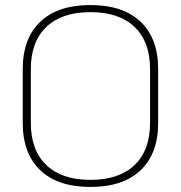

<svg xmlns="http://www.w3.org/2000/svg" viewBox="-20 -730 716 760"><path d="M70 -244V-456Q70 -578 139.5 -644Q209 -710 338 -710Q467 -710 536.5 -644Q606 -578 606 -456V-244Q606 -122 536.5 -56Q467 10 338 10Q209 10 139.5 -56Q70 -122 70 -244ZM574 -244V-456Q574 -565 512.5 -623.5Q451 -682 338 -682Q225 -682 163.5 -623.5Q102 -565 102 -456V-244Q102 -135 163.5 -76.5Q225 -18 338 -18Q451 -18 512.5 -76.5Q574 -135 574 -244Z"/></svg>

Font: KoHo ExtraLight
Style: Regular
Weight: 275
Version: Version 1.000; ttfautohint (v1.6)